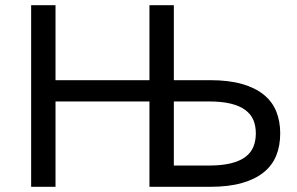

<svg xmlns="http://www.w3.org/2000/svg" viewBox="-20 -720 1145 740"><path d="M100 0V-700H194V-411H556V-700H650V-411H790Q861 -411 912 -396.5Q963 -382 996 -355.5Q1029 -329 1044.5 -291Q1060 -253 1060 -206Q1060 -158 1044.5 -120Q1029 -82 996 -55.5Q963 -29 912 -14.5Q861 0 790 0H556V-329H194V0ZM650 -82H785Q835 -82 869.5 -90.5Q904 -99 925.5 -115Q947 -131 956.5 -154Q966 -177 966 -206Q966 -235 956.5 -257.5Q947 -280 925.5 -296Q904 -312 869.5 -320.5Q835 -329 785 -329H650Z"/></svg>

Font: Golos Text VF
Style: Regular
Weight: 400
Designer: A.Korolkova, Vitaly Kuzmin
Foundry: ParaType Ltd
Version: Version 2.003